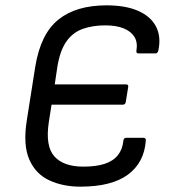

<svg xmlns="http://www.w3.org/2000/svg" viewBox="-20 -687 637 719"><path d="M281 12Q216 12 165 -11.5Q114 -35 90 -89Q66 -143 80 -234L112 -437Q132 -560 198.5 -613.5Q265 -667 379 -667Q450 -667 497 -646.5Q544 -626 564 -588Q584 -550 573 -498Q570 -487 563 -487H498Q489 -487 491 -498Q496 -529 483 -549.5Q470 -570 442.5 -581Q415 -592 374 -592Q326 -592 289 -578.5Q252 -565 228.5 -531.5Q205 -498 195 -438L185 -371H452Q462 -371 460 -361L451 -305Q449 -295 440 -295H173L163 -231Q149 -140 183.5 -101.5Q218 -63 292 -63Q340 -63 372 -73.5Q404 -84 421.5 -106Q439 -128 442 -160Q443 -171 453 -171H517Q522 -171 524.5 -168Q527 -165 526 -160Q520 -78 459 -33Q398 12 281 12Z"/></svg>

Font: Sofia Sans Hairline
Style: Italic
Weight: 1
Italic angle: -9°
Designer: Botio Nikoltchev, Ani Petrova
Foundry: lettersoup
Version: Version 4.102